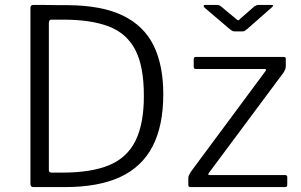

<svg xmlns="http://www.w3.org/2000/svg" viewBox="-20 -762 1226 782"><path d="M116 0Q104 0 104 -13V-730Q104 -736 107 -739Q110 -742 117 -742Q132 -742 150 -742Q168 -742 186.5 -741.5Q205 -741 223 -741Q241 -741 256 -741Q395 -740 480.5 -698.5Q566 -657 605.5 -577Q645 -497 645 -378Q645 -250 601.5 -166Q558 -82 469.5 -41Q381 0 244 0ZM191 -59H234Q352 -59 425 -89.5Q498 -120 532 -189Q566 -258 566 -371Q566 -493 530.5 -560Q495 -627 422.5 -654.5Q350 -682 238 -682H189Q179 -682 179 -668V-69Q179 -59 191 -59ZM756 0Q751 0 749 -2Q747 -4 747 -10V-36Q747 -43 749.5 -48Q752 -53 757 -62L1061 -472Q1068 -481 1057 -481H779Q773 -481 771 -483Q769 -485 769 -490V-521Q769 -530 777 -530H1137Q1144 -530 1144 -522V-493Q1144 -486 1142 -480.5Q1140 -475 1136 -468L831 -58Q824 -49 834 -49H1141Q1150 -49 1150 -41V-10Q1150 -5 1148 -2.5Q1146 0 1139 0H756ZM1016 -736Q1021 -739 1025 -740.5Q1029 -742 1033 -742H1085Q1099 -742 1086 -731L986 -643Q982 -641 978.5 -637.5Q975 -634 968 -634H937Q929 -634 924.5 -637Q920 -640 915 -644L813 -731Q809 -736 809.5 -739Q810 -742 816 -742H863Q869 -742 871.5 -741Q874 -740 880 -736L939 -687Q948 -679 950.5 -679Q953 -679 960 -687Z"/></svg>

Font: Libre Franklin Light
Style: Regular
Weight: 300
Designer: Pablo Impallari, Rodrigo Fuenzalida, Nhung Nguyen
Foundry: Impallari Type
Version: Version 3.000